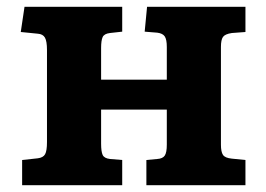

<svg xmlns="http://www.w3.org/2000/svg" viewBox="-20 -544 782 564"><path d="M45 0V-74L91 -79Q107 -81 112.5 -91Q118 -101 118 -127V-397Q118 -423 112 -433.5Q106 -444 91 -445L41 -450L52 -524H339V-451L303 -447Q286 -445 281.5 -435Q277 -425 277 -403V-310H470V-406Q470 -428 464 -437Q458 -446 442 -448L405 -451L412 -524H701V-450L661 -447Q641 -444 635 -435.5Q629 -427 629 -406V-119Q629 -98 635 -89Q641 -80 661 -78L701 -74V0H410V-74L442 -77Q458 -78 464 -87Q470 -96 470 -119V-222H277V-122Q277 -99 281.5 -89Q286 -79 303 -77L339 -74V0Z"/></svg>

Font: Literata 7pt
Style: Bold
Weight: 700
Designer: Latin by Veronika Burian and Jose Scaglione. Greek by Irene Vlachou. Cyrillic by Vera Evstafieva.
Foundry: TypeTogether
Version: Version 3.002